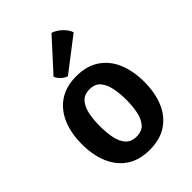

<svg xmlns="http://www.w3.org/2000/svg" viewBox="-222 -851 964 964"><g transform="rotate(-45 260.0 -369.0)"><path d="M482 -248Q482 -170 457 -111Q432 -52 382.5 -19.2Q333 13.5 260 13.5Q187 13.5 137.8 -19.5Q88.5 -52.5 63.5 -111.5Q38.5 -170.5 38.5 -248Q38.5 -326 63.8 -384.8Q89 -443.5 138.2 -476.5Q187.5 -509.5 260 -509.5Q333.5 -509.5 383 -476.2Q432.5 -443 457.2 -384.2Q482 -325.5 482 -248ZM166.5 -248Q166.5 -203.5 174 -165.2Q181.5 -127 202 -103.8Q222.5 -80.5 260.5 -80.5Q299 -80.5 319 -103.8Q339 -127 346.8 -165.2Q354.5 -203.5 354.5 -248Q354.5 -292 346.8 -330.5Q339 -369 319 -392.5Q299 -416 260.5 -416Q222.5 -416 202 -392.5Q181.5 -369 174 -330.5Q166.5 -292 166.5 -248ZM326 -751Q351 -743.5 374.8 -721.5Q398.5 -699.5 407 -674.5L230.5 -539Q214.5 -543.5 199.5 -557.2Q184.5 -571 177.5 -588Z"/></g></svg>

Font: Signika Negative Light SemiBold
Style: Regular
Weight: 600
Version: Version 2.001